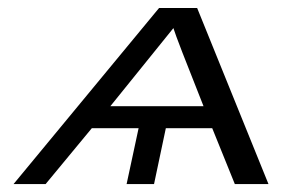

<svg xmlns="http://www.w3.org/2000/svg" viewBox="-20 -465 712 485"><path d="M14.2 0 381.8 -444.8H478L658.2 0H573.2L516.1 -141.1H398.9L369.1 0H299.8L330.1 -141.1H211.9L95.2 0ZM258.8 -196.8H494.1Q425.3 -369.6 418 -394Z"/></svg>

Font: CMU Sans Serif
Style: Oblique
Weight: 500
Italic angle: -12°
Version: Version 0.7.0